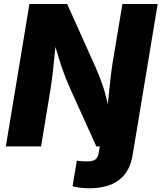

<svg xmlns="http://www.w3.org/2000/svg" viewBox="-20 -748 826 981"><path d="M350.6 203.6 372.6 72.8Q385.3 74.7 397.5 75.7Q409.7 76.7 422.4 76.7Q453.6 76.7 466.8 67.4Q480 58.1 483.9 35.6L489.7 0H472.2L337.9 -296.9Q314.5 -349.1 298.3 -396.2Q282.2 -443.4 263.2 -508.3Q256.8 -443.4 250.7 -387.2Q244.6 -331.1 238.8 -296.9L189.9 0H9.8L130.4 -727.5H323.2L468.3 -404.3Q486.3 -363.8 502 -319.6Q517.6 -275.4 530.8 -215.3Q536.1 -270 542.5 -327.6Q548.8 -385.3 554.7 -423.3L605.5 -727.5H785.6L665 0L657.2 45.9Q629.4 213.9 436 213.9Q386.7 213.9 350.6 203.6Z"/></svg>

Font: Inter Extra Bold
Style: Italic
Weight: 800
Italic angle: -9.39999°
Designer: Rasmus Andersson
Foundry: rsms
Version: Version 4.000;git-3c8e0fc